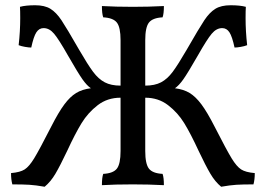

<svg xmlns="http://www.w3.org/2000/svg" viewBox="-20 -702 1012 731"><path d="M950 -43Q950 -18 945 0Q904 0 880 1.5Q856 3 822 9Q799 -10 781 -40.5Q763 -71 736 -128Q706 -193 681.5 -233Q657 -273 620 -301.5Q583 -330 533 -330V-127Q533 -78 547 -60Q561 -42 599 -40Q604 -26 604 3Q547 0 486 0Q416 0 368 3Q368 -26 373 -40Q411 -42 425 -60Q439 -78 439 -127V-330Q389 -330 352 -301.5Q315 -273 290.5 -233Q266 -193 236 -128Q209 -71 191 -40.5Q173 -10 150 9Q116 3 92 1.5Q68 0 27 0Q22 -18 22 -43Q57 -46 74 -57Q91 -68 110 -99Q129 -130 175 -220Q203 -275 225 -304.5Q247 -334 270 -348Q293 -362 326 -366Q311 -376 294 -400Q277 -424 238 -492Q204 -552 186 -573.5Q168 -595 146 -595Q129 -595 118.5 -579Q108 -563 99 -521Q90 -521 75.5 -523.5Q61 -526 51 -530Q57 -583 57 -633Q57 -662 56 -676Q78 -682 114 -682Q150 -682 172 -668.5Q194 -655 214 -625Q234 -595 281 -513Q314 -456 334.5 -428.5Q355 -401 379 -388.5Q403 -376 439 -376V-549Q439 -598 425 -616Q411 -634 373 -636Q368 -650 368 -679Q421 -676 486 -676Q547 -676 604 -679Q604 -650 599 -636Q561 -634 547 -616Q533 -598 533 -549V-376Q569 -376 593 -388.5Q617 -401 637.5 -428.5Q658 -456 691 -513Q738 -595 758 -625Q778 -655 800 -668.5Q822 -682 858 -682Q894 -682 916 -676Q915 -662 915 -633Q915 -583 921 -530Q911 -526 896.5 -523.5Q882 -521 873 -521Q864 -563 853.5 -579Q843 -595 826 -595Q804 -595 786 -573.5Q768 -552 734 -492Q695 -424 678 -400Q661 -376 646 -366Q679 -362 702 -348Q725 -334 747 -304.5Q769 -275 797 -220Q843 -130 862 -99Q881 -68 898 -57Q915 -46 950 -43Z"/></svg>

Font: Vollkorn SC
Style: Regular
Weight: 400
Designer: Friedrich Althausen
Foundry: Friedrich Althausen
Version: Version 4.015